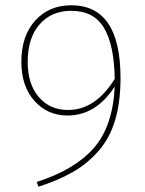

<svg xmlns="http://www.w3.org/2000/svg" viewBox="-20 -693 548 728"><path d="M238 -276Q342 -276 415 -394Q413 -522 374.5 -587Q336 -652 250 -652Q175 -652 130 -600.5Q85 -549 85 -458Q85 -374 127 -325Q169 -276 238 -276ZM250 -673Q437 -673 437 -397Q437 -306 416.5 -237.5Q396 -169 354 -121Q312 -73 257.5 -41.5Q203 -10 126 15L119 -3Q263 -49 335.5 -131.5Q408 -214 415 -365Q344 -255 236 -255Q160 -255 110.5 -310.5Q61 -366 61 -459Q61 -557 113.5 -615Q166 -673 250 -673Z"/></svg>

Font: FiraSans
Style: Regular
Weight: 150
Designer: Carrois Corporate & Edenspiekermann AG
Foundry: Carrois Corporate GbR & Edenspiekermann AG
Version: Version 3.106;PS 003.106;hotconv 1.0.70;makeotf.lib2.5.58329